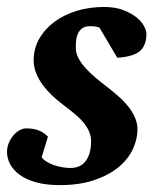

<svg xmlns="http://www.w3.org/2000/svg" viewBox="-27 -520 462 552"><path d="M394 -422.9Q394 -389.2 375 -373Q356 -356.9 310.1 -354L258.8 -440.9Q255.4 -441.9 251.5 -442.9Q248 -443.8 243.2 -444.3Q238.3 -444.8 232.9 -444.8Q217.8 -444.8 209.5 -438.7Q201.2 -432.6 197 -423.3Q192.9 -414.1 191.9 -403.1Q190.9 -392.1 190.9 -382.8Q190.9 -367.2 198.7 -352.5Q206.5 -337.9 219.2 -324Q231.9 -310.1 247.8 -296.6Q263.7 -283.2 279.8 -271Q296.9 -257.8 312.7 -243.9Q328.6 -230 341.1 -214.6Q353.5 -199.2 360.8 -182.6Q368.2 -166 368.2 -147.9Q368.2 -119.1 354.5 -90.3Q340.8 -61.5 313 -38.8Q285.2 -16.1 243.2 -2Q201.2 12.2 145 12.2Q105.5 12.2 76.9 4.2Q48.3 -3.9 29.8 -17.3Q11.2 -30.8 2.2 -47.9Q-6.8 -64.9 -6.8 -83Q-6.8 -96.2 -2 -108.4Q2.9 -120.6 11 -130.1Q19 -139.6 28.8 -145.3Q38.6 -150.9 48.8 -150.9Q70.8 -150.9 85.9 -144.3Q101.1 -137.7 110.8 -127L92.8 -67.9Q98.1 -60.5 107.9 -54.7Q117.7 -48.8 129.2 -44.9Q140.6 -41 152.6 -39.1Q164.6 -37.1 174.8 -37.1Q205.1 -37.1 220 -57.9Q234.9 -78.6 234.9 -113.8Q234.9 -128.9 229 -142.3Q223.1 -155.8 212.4 -168.5Q201.7 -181.2 186.5 -193.6Q171.4 -206.1 152.8 -220.2Q137.2 -231.9 122.3 -246.1Q107.4 -260.3 95.7 -276.1Q84 -292 76.9 -309.6Q69.8 -327.1 69.8 -346.2Q69.8 -381.3 86.4 -409.7Q103 -438 130.9 -458.3Q158.7 -478.5 195.3 -489.3Q231.9 -500 272 -500Q303.2 -500 326.2 -491.5Q349.1 -482.9 364.3 -470.9Q379.4 -459 386.7 -445.6Q394 -432.1 394 -422.9Z"/></svg>

Font: Charis SIL Viet
Style: Bold Italic
Weight: 700
Italic angle: -11°
Foundry: SIL International
Version: Version 5.000